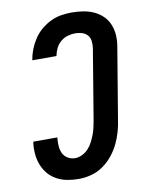

<svg xmlns="http://www.w3.org/2000/svg" viewBox="-85 -804 669 873"><g transform="rotate(-10 250.0 -367.5)"><path d="M208 8Q180 8 154 3Q128 -2 105.5 -14.5Q83 -27 67 -46.5Q51 -66 42 -90Q33 -114 31 -141Q29 -168 33 -195H144Q142 -177 143 -158Q144 -139 151 -123Q158 -107 173.5 -97.5Q189 -88 208 -88Q224 -88 240.5 -96Q257 -104 269 -117Q281 -130 289 -145.5Q297 -161 303.5 -177.5Q310 -194 313.5 -210.5Q317 -227 320 -243L374 -568Q376 -584 374 -600Q372 -616 362 -627Q352 -638 337 -642.5Q322 -647 306 -647Q289 -647 271.5 -642Q254 -637 239.5 -625Q225 -613 216.5 -596Q208 -579 205 -562L204 -560H93L94 -565Q98 -589 107.5 -612.5Q117 -636 131.5 -657.5Q146 -679 166.5 -696Q187 -713 210 -724Q233 -735 257.5 -739Q282 -743 306 -743Q333 -743 359 -739Q385 -735 408 -724.5Q431 -714 449 -696.5Q467 -679 476.5 -655.5Q486 -632 487.5 -605.5Q489 -579 484 -552L430 -228Q426 -199 418 -171Q410 -143 397 -116.5Q384 -90 364.5 -66Q345 -42 319.5 -24.5Q294 -7 265 0.5Q236 8 208 8Z"/></g></svg>

Font: Iosevka SS18
Style: Bold Italic
Weight: 700
Italic angle: -9°
Monospace: yes
Designer: Belleve Invis
Foundry: Belleve Invis
Version: Version 25.1.1; ttfautohint (v1.8.4)